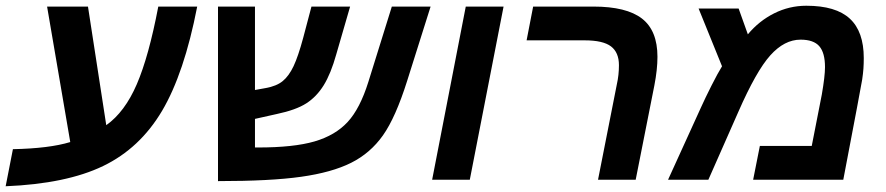

<svg xmlns="http://www.w3.org/2000/svg" viewBox="-54 -629 3102 672"><path d="M191.9 -131.8 110.8 -606H253.9L317.9 -190.9Q382.8 -236.8 424.8 -334.2Q466.8 -431.6 500 -606H636.2Q590.8 -372.1 513.2 -241Q435.5 -109.9 306.9 -47.9Q178.2 14.2 -34.2 22.9L-8.8 -106.9Q118.2 -109.4 191.9 -131.8Z M1036.1 -606H1171.4L1123 -439Q1104 -371.1 1079.1 -330.8Q1054.2 -290.5 1018.1 -267.3Q981.9 -244.1 915 -230L838.4 -212.9V-112.8H849.6Q974.1 -112.8 1046.9 -134Q1119.6 -155.3 1162.8 -202.1Q1206.1 -249 1235.4 -342.8L1317.4 -606H1453.1L1371.1 -346.2Q1330.6 -217.8 1286.4 -155.3Q1242.2 -92.8 1174.8 -59.1Q1107.4 -25.4 1000.2 -10.3Q893.1 4.9 709 4.9V-606H838.4V-314L876 -320.8Q914.1 -327.6 935.5 -345.2Q957 -362.8 973.4 -397.2Q989.7 -431.6 1007.3 -497.1Z M1576.2 -606H1708.5L1590.3 0H1458.5Z M2112.3 -400.9Q2112.3 -445.3 2084.5 -466.6Q2056.6 -487.8 1992.2 -487.8H1789.1L1812 -606H2022.9Q2138.7 -606 2192.9 -564Q2247.1 -522 2247.1 -430.2Q2247.1 -385.7 2236.3 -330.1L2170.9 0H2039.1L2105 -334Q2112.3 -366.2 2112.3 -400.9Z M2768.1 -608.9Q2871.6 -608.9 2920.4 -563.7Q2969.2 -518.6 2969.2 -425.8Q2969.2 -406.2 2968 -388.9Q2966.8 -371.6 2963.6 -350.3Q2960.4 -329.1 2897.5 0H2582L2605.5 -118.2H2787.1L2822.3 -297.9Q2833.5 -362.3 2833.5 -394Q2833.5 -444.3 2813.5 -467.3Q2793.5 -490.2 2748 -490.2Q2691.4 -490.2 2642.1 -435.3Q2592.8 -380.4 2530.3 -237.8L2425.3 0H2284.2L2399.4 -252.9Q2414.1 -285.6 2436.3 -329.6Q2458.5 -373.5 2473.1 -397L2391.1 -599.1H2531.2L2563.5 -508.8Q2602.5 -555.7 2655.5 -582.3Q2708.5 -608.9 2768.1 -608.9Z"/></svg>

Font: Liberation Sans
Style: Bold Italic
Weight: 700
Italic angle: -12°
Designer: Steve Matteson
Foundry: Ascender Corporation
Version: Version 2.1.5